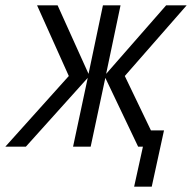

<svg xmlns="http://www.w3.org/2000/svg" viewBox="-67 -550 720 720"><path d="M-47 0 191 -265 72 -530H149L265 -273L319 -530H385L331 -273L556 -530H633L401 -265L499 -61H548L502 150H436L469 0H451L328 -258L273 0H207L262 -258L30 0Z"/></svg>

Font: Geist Mono Light
Style: Italic
Weight: 300
Italic angle: -12°
Monospace: yes
Designer: Basement.studio, Andrés Briganti, Mateo Zaragoza
Foundry: Basement.studio, Vercel, Andrés Briganti, Guido Ferreyra, Mateo Zaragoza
Version: Version 1.500; ttfautohint (v1.8.4.7-5d5b)